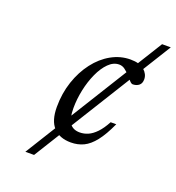

<svg xmlns="http://www.w3.org/2000/svg" viewBox="-124 -770 799 870"><g transform="rotate(20 276.0 -335.0)"><path d="M94.5 0 510 -670H552L136.5 0ZM359.5 -517Q332 -517 308.5 -493.5Q285 -470 267.8 -432Q250.5 -394 241 -349Q231.5 -304 231.5 -261Q231.5 -209.5 247.5 -188Q263.5 -166.5 295.5 -166.5Q316 -166.5 335.5 -175Q355 -183.5 374.2 -203.5Q393.5 -223.5 412 -258H439Q413 -201 387.5 -168.8Q362 -136.5 334.2 -123.2Q306.5 -110 273 -110Q218.5 -110 188.8 -142Q159 -174 159 -240Q159 -305.5 178.2 -362.8Q197.5 -420 230.8 -463.5Q264 -507 307.8 -531.5Q351.5 -556 400 -556Q444.5 -556 466.5 -536.8Q488.5 -517.5 488.5 -492.5Q488.5 -473 477 -463.5Q465.5 -454 448 -453.5Q440.5 -453 431.5 -463.2Q422.5 -473.5 411.5 -485.5Q400.5 -497.5 387.8 -507.2Q375 -517 359.5 -517Z"/></g></svg>

Font: Newsreader 16pt
Style: Italic
Weight: 400
Italic angle: -17°
Designer: Hugues Gentile
Foundry: Production Type
Version: Version 1.003